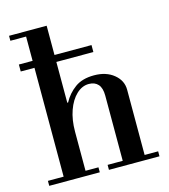

<svg xmlns="http://www.w3.org/2000/svg" viewBox="-112 -843 820 932"><g transform="rotate(-15 298.0 -377.0)"><path d="M396 -15V-353Q396 -391 379.5 -409.5Q363 -428 333 -428Q299 -428 270.5 -401Q242 -374 225.5 -327.5Q209 -281 209 -222L189 -367H213Q235 -408 272 -435Q309 -462 368 -462Q429 -462 467.5 -430.5Q506 -399 506 -353V-15ZM20 0V-25H274V0ZM320 0V-25H574V0ZM99 -15V-738H209V-15ZM20 -729V-754H209V-729ZM30 -572V-607H395V-572Z"/></g></svg>

Font: Libre Bodoni
Style: Regular
Weight: 400
Designer: Pablo Impallari, Rodrigo Fuenzalida
Foundry: Impallari Type
Version: Version 2.005;gftools[0.9.23]